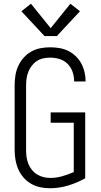

<svg xmlns="http://www.w3.org/2000/svg" viewBox="-20 -995 540 1023"><path d="M246 8Q220 8 194 2.5Q168 -3 145.5 -16Q123 -29 105.5 -49Q88 -69 77.5 -93Q67 -117 62.5 -143Q58 -169 58 -195V-540Q58 -566 62 -592.5Q66 -619 77 -643Q88 -667 105.5 -687Q123 -707 146 -720Q169 -733 195 -738Q221 -743 247 -743Q272 -743 296 -739Q320 -735 342 -724.5Q364 -714 382.5 -696.5Q401 -679 412.5 -658Q424 -637 430 -612.5Q436 -588 436 -564Q436 -563 436 -562.5Q436 -562 436 -561H375Q375 -562 375 -562.5Q375 -563 375 -563Q375 -588 366.5 -612.5Q358 -637 340 -655Q322 -673 297 -680.5Q272 -688 247 -688Q229 -688 210.5 -684Q192 -680 176.5 -670Q161 -660 149.5 -645Q138 -630 131 -612.5Q124 -595 121.5 -577Q119 -559 119 -540V-195Q119 -176 121.5 -158Q124 -140 131 -122.5Q138 -105 149.5 -90.5Q161 -76 177 -66Q193 -56 211 -51.5Q229 -47 248 -47Q280 -47 311.5 -56Q343 -65 373 -78V-341H250V-396H434V-45Q391 -21 343 -6.5Q295 8 246 8ZM217 -803 94 -935 145 -975 250 -845 355 -975 406 -935 283 -803Z"/></svg>

Font: Iosevka SS04 Light
Style: Regular
Weight: 300
Monospace: yes
Designer: Belleve Invis
Foundry: Belleve Invis
Version: Version 19.0.0; ttfautohint (v1.8.4)